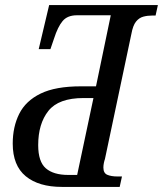

<svg xmlns="http://www.w3.org/2000/svg" viewBox="-20 -734 640 754"><path d="M223 0Q132 0 81 -42Q30 -84 30 -170Q30 -236 55.5 -287Q81 -338 139.5 -366.5Q198 -395 298 -395H357L415 -674H282Q245 -674 226 -651.5Q207 -629 192 -582L178 -541H132L173 -714H600L591 -673H578Q559 -673 542.5 -668.5Q526 -664 514 -649Q502 -634 496 -601L392 -109Q390 -104 388 -94.5Q386 -85 386 -76Q386 -54 401.5 -47.5Q417 -41 441 -41H459L450 0ZM248 -47H283L347 -349H308Q210 -349 170 -298.5Q130 -248 130 -164Q130 -99 160 -73Q190 -47 248 -47Z"/></svg>

Font: Noto Serif Condensed
Style: Italic
Weight: 400
Width: 3
Italic angle: -12°
Designer: Monotype Design Team
Foundry: Monotype Imaging Inc.
Version: Version 2.014; ttfautohint (v1.8.4.7-5d5b)